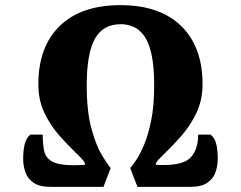

<svg xmlns="http://www.w3.org/2000/svg" viewBox="-20 -726 936 746"><path d="M176 0Q134 0 111 -15.5Q88 -31 79 -56Q70 -81 70 -109Q70 -141 76 -165.5Q82 -190 98 -203H146Q146 -167 151.5 -140Q157 -113 182.5 -98.5Q208 -84 268 -84Q278 -84 289 -84.5Q300 -85 311 -86Q311 -94 299.5 -107Q288 -120 270 -137Q243 -163 210 -200Q177 -237 153 -286.5Q129 -336 129 -399Q129 -544 212 -625Q295 -706 448 -706Q601 -706 684 -625Q767 -544 767 -399Q767 -337 743 -287Q719 -237 685.5 -199Q652 -161 625 -135Q607 -118 596 -106Q585 -94 585 -86Q594 -85 602.5 -85Q611 -85 618 -85Q696 -85 723 -116.5Q750 -148 750 -203H798Q815 -190 820.5 -165.5Q826 -141 826 -109Q826 -81 817 -56Q808 -31 785 -15.5Q762 0 720 0H514L486 -73Q495 -83 510 -105.5Q525 -128 541 -166.5Q557 -205 568 -261Q579 -317 579 -395Q579 -471 568 -518Q557 -565 538 -589.5Q519 -614 496 -623Q473 -632 450 -632Q380 -632 348.5 -575Q317 -518 317 -395Q317 -292 335.5 -225.5Q354 -159 376 -123Q398 -87 410 -73L382 0Z"/></svg>

Font: Calistoga
Style: Regular
Weight: 400
Designer: Yvonne Schuttler, Eben Sorkin
Foundry: www.sorkintype.com
Version: Version 1.010; ttfautohint (v1.8.4.7-5d5b)